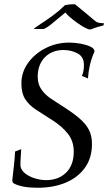

<svg xmlns="http://www.w3.org/2000/svg" viewBox="-20 -873 511 906"><path d="M158 13Q84 13 46 -7Q38 -11 38 -23Q43 -65 46.5 -98.5Q50 -132 51 -158L80 -169Q75 -99 77 -87Q81 -68 100 -53.5Q119 -39 146 -31Q173 -23 197 -23Q256 -23 292 -58.5Q328 -94 328 -157Q328 -208 299.5 -243Q271 -278 230 -304Q184 -333 150.5 -355Q117 -377 99 -405Q81 -433 81 -480Q81 -532 112 -575.5Q143 -619 194.5 -645.5Q246 -672 307 -672H308Q333 -672 360 -667Q387 -662 406.5 -653Q426 -644 426 -630Q412 -599 404.5 -567Q397 -535 395 -503L366 -515Q376 -532 376 -567Q376 -605 346 -621Q316 -637 280 -637Q225 -637 191.5 -602.5Q158 -568 158 -511Q158 -476 175 -451.5Q192 -427 217.5 -409.5Q243 -392 267 -377Q320 -344 352.5 -316.5Q385 -289 399.5 -260.5Q414 -232 414 -194Q414 -127 380.5 -81Q347 -35 289.5 -11Q232 13 158 13ZM404 -734Q397 -734 381.5 -742Q366 -750 349 -762Q321 -782 310 -792Q299 -802 291 -811Q288 -816 285 -811Q243 -777 224.5 -761Q206 -745 188 -737Q186 -736 180.5 -736Q175 -736 168 -736Q159 -736 150 -736Q141 -736 139 -737Q153 -748 178.5 -764.5Q204 -781 233 -802.5Q262 -824 287 -849Q297 -851 308 -852Q319 -853 327 -853Q334 -853 335 -852L391 -806Q406 -793 417.5 -783.5Q429 -774 433 -771Q440 -766 452 -764.5Q464 -763 471 -763L468 -753Q458 -751 440 -745.5Q422 -740 411 -735Q409 -734 404 -734Z"/></svg>

Font: Luxurious Roman
Style: Regular
Weight: 400
Designer: Robert E. Leuschke
Foundry: Robert E. Leuschke
Version: Version 1.010; ttfautohint (v1.8.3)